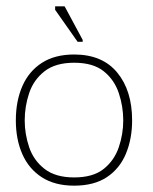

<svg xmlns="http://www.w3.org/2000/svg" viewBox="-20 -576 482 606"><path d="M214 10Q153 10 112 -16.5Q71 -43 50.5 -89.5Q30 -136 30 -196Q30 -257 50.5 -304Q71 -351 112 -377.5Q153 -404 214 -404Q303 -404 350 -347Q397 -290 397 -196Q397 -138 377.5 -91Q358 -44 317.5 -17Q277 10 214 10ZM214 -16Q274 -16 307.5 -43Q341 -70 355 -111.5Q369 -153 369 -196Q369 -240 355 -282Q341 -324 307.5 -351Q274 -378 214 -378Q155 -378 120.5 -351Q86 -324 72 -282Q58 -240 58 -196Q58 -153 72 -111.5Q86 -70 120.5 -43Q155 -16 214 -16ZM225 -444 154 -545V-556H184L241 -450V-444Z"/></svg>

Font: Darker Grotesque Light Light
Style: Regular
Weight: 300
Version: Version 1.000;gftools[0.9.28]